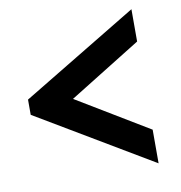

<svg xmlns="http://www.w3.org/2000/svg" viewBox="-68 -601 648 686"><g transform="rotate(-10 256.0 -258.5)"><path d="M33.2 -284.2 453.1 -538.1V-420.9L191.9 -258.8L453.1 -101.1V21L33.2 -229Z"/></g></svg>

Font: Rawline SemiBold
Style: Regular
Weight: 600
Designer: Matt McInerney, Pablo Impallari, Rodrigo Fuenzalida
Foundry: Matt McInerney, Pablo Impallari, Rodrigo Fuenzalida
Version: Version 4.020;PS 004.020;hotconv 1.0.88;makeotf.lib2.5.64775